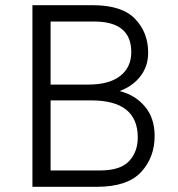

<svg xmlns="http://www.w3.org/2000/svg" viewBox="-20 -720 686 740"><path d="M105 -700H337Q450 -700 500.5 -647.5Q551 -595 551 -517Q551 -465 521.5 -426.5Q492 -388 441 -369Q501 -354 538.5 -309.5Q576 -265 576 -196Q576 -113 523.5 -56.5Q471 0 353 0H105ZM320 -394Q401 -394 443.5 -427.5Q486 -461 486 -519Q486 -637 343 -637H175V-394ZM365 -63Q444 -63 477.5 -99Q511 -135 511 -190Q511 -333 332 -333H175V-63Z"/></svg>

Font: Overpass Light
Style: Regular
Weight: 300
Designer: Delve Withrington, Thomas Jockin
Foundry: Delve Fonts
Version: Version 3.000;DELV;Overpass